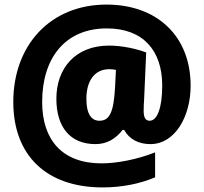

<svg xmlns="http://www.w3.org/2000/svg" viewBox="-20 -743 889 838"><path d="M812 -369C812 -586 665 -723 445 -723C199 -723 38 -545 38 -298C38 -66 181 75 428 75C512 75 591 59 657 31V-78C582 -48 492 -30 423 -30C251 -30 164 -133 164 -298C164 -488 263 -619 446 -619C607 -619 688 -520 688 -370C688 -274 667 -216 633 -216C617 -216 607 -228 607 -258C607 -276 608 -297 609 -308L618 -514C576 -530 513 -544 456 -544C309 -544 226 -445 226 -312C226 -191 284 -114 397 -114C447 -114 486 -138 515 -176H522C544 -135 586 -114 636 -114C745 -114 812 -236 812 -369ZM357 -312C357 -386 390 -441 457 -441C467 -441 475 -440 486 -438L482 -359C476 -255 459 -216 414 -216C379 -216 357 -245 357 -312Z"/></svg>

Font: Noto Sans Georgian SemiCondensed Black
Style: Regular
Weight: 900
Width: 4
Designer: Monotype Design Team, Akaki Razmadze
Foundry: Google LLC
Version: Version 2.005